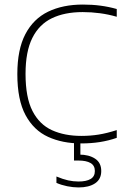

<svg xmlns="http://www.w3.org/2000/svg" viewBox="-20 -622 554 842"><path d="M336 7Q254 7 191 -21.8Q128 -50.5 92 -117.2Q56 -184 56 -297Q56 -405 91.2 -472.2Q126.5 -539.5 191 -570.8Q255.5 -602 343.5 -602Q384.5 -602 420.5 -597.2Q456.5 -592.5 492 -582.5V-548.5Q455.5 -559 418.2 -564Q381 -569 342.5 -569Q263.5 -569 207.5 -542Q151.5 -515 121.8 -455.5Q92 -396 92 -298Q92 -194.5 122.5 -135.2Q153 -76 208 -51Q263 -26 337 -26Q376.5 -26 412.5 -31.8Q448.5 -37.5 492 -51.5V-17.5Q456 -5 417.8 1Q379.5 7 336 7ZM324.5 200Q301 200 275 194.8Q249 189.5 227.5 180V152Q256 164 278.8 169Q301.5 174 324.5 174Q358.5 174 377.2 163Q396 152 396 128Q396 104 377.2 93Q358.5 82 323.5 82H304.5V-10H332.5V71L327 56Q370 56 397 73.8Q424 91.5 424 128Q424 164 397 182Q370 200 324.5 200Z"/></svg>

Font: Encode Sans SC SemiExpanded Thin
Style: Regular
Weight: 250
Width: 6
Designer: Multiple Designers
Foundry: Impallari Type
Version: Version 3.002